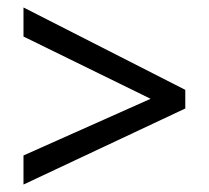

<svg xmlns="http://www.w3.org/2000/svg" viewBox="-20 -617 560 515"><path d="M43 -200V-122L477 -326V-376L43 -597V-519L384 -352Z"/></svg>

Font: Noto Sans Arabic SemCond
Style: Regular
Weight: 400
Width: 4
Designer: Monotype Design Team, Nadine Chahine, Nizar Qandah and Khaled Hosny
Foundry: Monotype Imaging Inc.
Version: Version 2.012